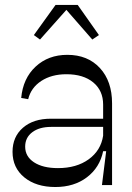

<svg xmlns="http://www.w3.org/2000/svg" viewBox="-20 -750 535 778"><path d="M393.1 0 410.2 -137.2H397.9Q384.3 -71.3 332.3 -31.7Q280.3 7.8 204.1 7.8Q126.5 7.8 78.6 -31.2Q30.8 -70.3 30.8 -134.8Q30.8 -195.8 73 -232.4Q115.2 -269 186 -269H397.9V-326.2Q397.9 -382.8 357.9 -416Q317.9 -449.2 249 -449.2Q189 -449.2 147.2 -421.9Q105.5 -394.5 94.2 -348.1L65.9 -353Q73.2 -432.6 124.5 -480.2Q175.8 -527.8 252.9 -527.8Q335.4 -527.8 384.8 -474.4Q434.1 -420.9 434.1 -331.1V0ZM142.1 -589.8 117.2 -607.9 205.1 -730H294.9L380.9 -607.9L354 -589.8L249 -710ZM82 -155.8Q82 -115.7 117.9 -92.3Q153.8 -68.8 214.8 -68.8Q290 -68.8 339.4 -104.5Q388.7 -140.1 397.9 -200.2V-235.8H187Q139.2 -235.8 110.6 -214.1Q82 -192.4 82 -155.8Z"/></svg>

Font: Ribes
Style: Regular
Weight: 400
Designer: Luigi Gorlero
Foundry: Collletttivo
Version: Version 2.100;Glyphs 3.2 (3217)